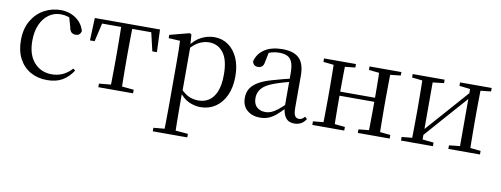

<svg xmlns="http://www.w3.org/2000/svg" viewBox="-64 -869 3826 1467"><g transform="rotate(10 1849.5 -136.0)"><path d="M296.6 14.6Q223.8 14.6 167.8 -17.1Q111.8 -48.8 80.1 -108.5Q48.4 -168.3 48.4 -251.4Q48.4 -340.7 85.2 -403.2Q121.9 -465.8 181.5 -498.2Q241 -530.6 309.8 -530.6Q354.5 -530.6 392.7 -514.4Q430.9 -498.1 457.7 -468.8Q484.5 -439.5 495.2 -399.3Q486.3 -364.4 452.7 -364.4Q432 -364.4 419.6 -375.7Q407.1 -386.9 402.7 -413.5L377.7 -501.6L427.8 -461.9Q397.5 -482.4 370.4 -490.6Q343.3 -498.8 315 -498.8Q263.9 -498.8 222.9 -469.9Q182 -441 158.5 -388.2Q134.9 -335.4 134.9 -261.5Q134.9 -153.9 187.9 -94.5Q240.8 -35 325.2 -35Q370 -35 408.9 -52.7Q447.9 -70.3 480.8 -106.9L496.6 -93.9Q463.6 -42.3 415.9 -13.8Q368.2 14.6 296.6 14.6Z M568.3 -341.2 575.1 -516H1080.9L1087.7 -341.2H1052.1L1011.8 -513.4L1054.2 -483.7H601.7L644.2 -513.4L604.3 -341.2ZM693.2 0V-27.8L807.9 -38.6H848.3L962.8 -27.8V0ZM784.2 0Q785.2 -24.4 785.8 -65.3Q786.4 -106.3 786.9 -150.3Q787.4 -194.3 787.4 -228.5V-288.3Q787.4 -321.7 786.9 -365.7Q786.4 -409.7 785.8 -450.7Q785.2 -491.8 784.2 -516H871.8Q870.8 -491.8 870.3 -450.7Q869.8 -409.7 869.3 -365.7Q868.8 -321.7 868.8 -288.3V-228.5Q868.8 -194.3 869.3 -150.3Q869.8 -106.3 870.3 -65.3Q870.8 -24.4 871.8 0Z M1161.5 259.8V232.4L1272.7 222.2H1310.5L1429.2 232.4V259.8ZM1246.5 259.8Q1247.5 225.6 1248 185.1Q1248.5 144.5 1249 103.1Q1249.5 61.7 1249.5 26.7V-286.8Q1249.5 -338.2 1249 -379.5Q1248.5 -420.7 1246.5 -457.5L1157.5 -462.4V-487.9L1310.9 -528L1323.9 -519.6L1329.9 -435.3L1331.7 -430.1V-78.7L1330.5 -68.7V26.5Q1330.5 60.7 1331 102.2Q1331.5 143.7 1332 184.7Q1332.5 225.6 1333.5 259.8ZM1487.6 14.6Q1443.1 14.6 1398.2 -5.1Q1353.3 -24.9 1315.2 -77.1H1302.4L1316.3 -105.1Q1353.5 -63.7 1388.4 -48.2Q1423.2 -32.7 1464.5 -32.7Q1508.2 -32.7 1543.6 -55.1Q1579.1 -77.6 1600.3 -128.1Q1621.5 -178.6 1621.5 -260.8Q1621.5 -374.9 1579.5 -429.7Q1537.4 -484.5 1468.9 -484.5Q1431.4 -484.5 1394 -466.8Q1356.5 -449.1 1312.2 -398.2L1301.6 -425H1312.5Q1351.9 -481.5 1401.2 -506.1Q1450.6 -530.6 1501.3 -530.6Q1562.5 -530.6 1609.2 -498Q1656 -465.4 1683.1 -405.4Q1710.2 -345.3 1710.2 -262.6Q1710.2 -177.1 1681.5 -114.8Q1652.7 -52.4 1602.4 -18.9Q1552.2 14.6 1487.6 14.6Z M1947.7 14.6Q1888.5 14.6 1849.1 -19.1Q1809.6 -52.8 1809.6 -115.1Q1809.6 -153.9 1826.8 -184.3Q1843.9 -214.6 1883.4 -239Q1922.9 -263.5 1988.9 -282.3Q2030.8 -294.9 2076.8 -306.7Q2122.8 -318.5 2162.8 -327.7V-303.3Q2122.8 -293.3 2081.7 -281.5Q2040.6 -269.7 2006.6 -257Q1943.3 -233.6 1916.6 -201.7Q1889.9 -169.7 1889.9 -128.2Q1889.9 -81.6 1915.5 -58Q1941.2 -34.4 1983.1 -34.4Q2005.6 -34.4 2027.6 -43.3Q2049.6 -52.2 2077.7 -74.2Q2105.7 -96.3 2143.8 -134.4L2152.5 -87.1H2128.9Q2097.7 -53.7 2070.5 -31.1Q2043.2 -8.4 2014.1 3.1Q1985 14.6 1947.7 14.6ZM2214.8 13.6Q2170.1 13.6 2147.8 -16.6Q2125.5 -46.7 2122.2 -99.7V-103.3V-359Q2122.2 -415 2110.1 -445.3Q2097.9 -475.6 2072.7 -487.6Q2047.6 -499.6 2008 -499.6Q1979.3 -499.6 1950.1 -491.4Q1920.9 -483.2 1887.7 -464.7L1931.2 -491.9L1914.8 -412.7Q1911.2 -386 1898.7 -375.2Q1886.1 -364.3 1867.4 -364.3Q1831.2 -364.3 1823.5 -399.7Q1838.4 -461 1892.1 -495.8Q1945.8 -530.6 2030.2 -530.6Q2117.5 -530.6 2159.8 -489.2Q2202 -447.8 2202 -354.6V-107.7Q2202 -60.8 2213.1 -44.2Q2224.1 -27.5 2244.4 -27.5Q2257 -27.5 2267 -33.2Q2277 -38.8 2289.4 -52.1L2305.1 -36.7Q2289.2 -10.7 2266.6 1.4Q2244 13.6 2214.8 13.6Z M2433.1 0Q2434.3 -24.4 2434.8 -65.3Q2435.3 -106.3 2435.8 -150.3Q2436.3 -194.3 2436.3 -228.5V-288.3Q2436.3 -321.7 2435.8 -365.7Q2435.3 -409.7 2434.8 -450.7Q2434.3 -491.8 2433.1 -516H2522.3Q2521.3 -491.8 2520.8 -450.2Q2520.3 -408.7 2519.8 -363.1Q2519.3 -317.5 2519.3 -279.8V-260.2Q2519.3 -210.2 2519.8 -159.3Q2520.3 -108.5 2520.8 -66.4Q2521.3 -24.4 2522.3 0ZM2785.4 0Q2787.4 -24.4 2787.9 -66.4Q2788.4 -108.5 2788.9 -159.3Q2789.4 -210.2 2789.4 -260.2V-279.8Q2789.4 -317.5 2788.9 -363.1Q2788.4 -408.7 2787.9 -450.2Q2787.4 -491.8 2785.4 -516H2873.9Q2872.9 -491.8 2872.4 -450.7Q2871.9 -409.7 2871.4 -365.7Q2870.9 -321.7 2870.9 -288.3V-228.5Q2870.9 -194.3 2871.4 -150.3Q2871.9 -106.3 2872.4 -65.3Q2872.9 -24.4 2873.9 0ZM2353.5 0V-27.8L2462.7 -38.6H2494.7L2601.3 -27.8V0ZM2353.5 -489.1V-516H2601.3V-489.1L2494.7 -477.4H2462.7ZM2706.6 0V-27.8L2814.8 -38.6H2847.8L2953.7 -27.8V0ZM2706.6 -489.1V-516H2953.7V-489.1L2847.8 -477.4H2814.8ZM2477 -256V-287.5H2829.9V-256Z M3041.5 0V-27.8L3149.7 -38.6H3184.3L3289.3 -27.8V0ZM3408.9 0V-27.8L3511.6 -38.6H3546L3654.2 -27.8V0ZM3121.1 0Q3122.3 -24.4 3122.8 -65.3Q3123.3 -106.3 3123.8 -150.3Q3124.3 -194.3 3124.3 -228.5V-288.3Q3124.3 -321.7 3123.8 -365.7Q3123.3 -409.7 3122.8 -450.7Q3122.3 -491.8 3121.1 -516H3202.7V0ZM3180.1 -46.9 3144.9 -65.8H3156.3L3333.2 -265.6L3514 -470.9L3547.7 -451H3536.4L3358.1 -249.4ZM3493.1 0V-516H3574.4Q3573.4 -491.8 3572.9 -450.7Q3572.4 -409.7 3571.9 -365.7Q3571.4 -321.7 3571.4 -288.3V-228.5Q3571.4 -194.3 3571.9 -150.3Q3572.4 -106.3 3572.9 -65.3Q3573.4 -24.4 3574.4 0ZM3041.5 -489.1V-516H3289.3V-489.1L3185.1 -477.4H3150.7ZM3408.9 -489.1V-516H3654.2V-489.1L3546.8 -477.4H3512.4Z"/></g></svg>

Font: Noto Serif KR ExtraLight
Style: Regular
Weight: 200
Designer: Ryoko NISHIZUKA 西塚涼子 (kana & ideographs); Frank Grießhammer (Latin, Greek & Cyrillic); Wenlong ZHANG 张文龙 (bopomofo); San
Foundry: Adobe
Version: Version 2.002-H1;hotconv 1.1.0;makeotfexe 2.6.0